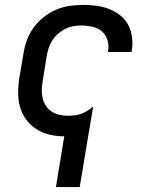

<svg xmlns="http://www.w3.org/2000/svg" viewBox="-20 -548 640 783"><path d="M208 215 242 8Q211 8 182 1Q153 -6 129 -21Q105 -36 87.5 -59.5Q70 -83 62 -111Q54 -139 54 -169.5Q54 -200 59 -231L76 -331Q80 -358 90 -385Q100 -412 117.5 -436Q135 -460 158.5 -478.5Q182 -497 209 -508.5Q236 -520 263.5 -524Q291 -528 319 -528Q346 -528 373 -524.5Q400 -521 424.5 -511.5Q449 -502 469.5 -486Q490 -470 502 -448Q514 -426 518 -399Q522 -372 518 -345L516 -336H420L421 -341Q425 -364 418 -385.5Q411 -407 395 -420.5Q379 -434 356.5 -439Q334 -444 312 -444Q295 -444 278 -441Q261 -438 245.5 -430Q230 -422 216 -409.5Q202 -397 192.5 -382Q183 -367 178 -350.5Q173 -334 170 -317L154 -217Q151 -199 150.5 -181.5Q150 -164 154 -147Q158 -130 167.5 -116Q177 -102 191 -93Q205 -84 221.5 -80Q238 -76 256 -76Q270 -76 283.5 -77.5Q297 -79 310 -83.5Q323 -88 336 -96Q349 -104 360 -114L305 215Z"/></svg>

Font: Iosevka Aile Medium Oblique
Style: Regular
Weight: 500
Italic angle: -9°
Designer: Belleve Invis
Foundry: Belleve Invis
Version: Version 31.1.0; ttfautohint (v1.8.4)